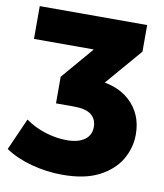

<svg xmlns="http://www.w3.org/2000/svg" viewBox="-101 -610 754 882"><g transform="rotate(10 275.5 -169.5)"><path d="M249 203Q176 203 105 184Q34 165 -18 130L48 -19Q90 11 141 27Q192 43 242 43Q294 43 324 22Q354 1 354 -38Q354 -74 329 -94.5Q304 -115 247 -115H164V-239L350 -457L368 -389H13V-542H514V-418L327 -200L234 -255H287Q417 -255 483.5 -194.5Q550 -134 550 -38Q550 25 518 79.5Q486 134 420 168.5Q354 203 249 203Z"/></g></svg>

Font: MOST Montserrat ExtraBold
Style: Regular
Weight: 800
Designer: Julieta Ulanovsky
Foundry: Julieta Ulanovsky
Version: Version 8.000;March 11, 2024;FontCreator 15.0.0.2926 64-bit